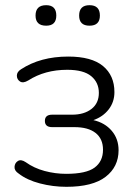

<svg xmlns="http://www.w3.org/2000/svg" viewBox="-20 -712 527 740"><path d="M236 8Q184 8 134 -5Q84 -18 52 -43Q35 -54 36 -69Q37 -84 49 -91.5Q61 -99 79 -87Q111 -64 152 -53Q193 -42 235 -42Q312 -42 344.5 -66Q377 -90 377 -135Q377 -177 348.5 -199.5Q320 -222 267 -222H181Q153 -222 153 -246Q153 -270 181 -270H258Q304 -270 332.5 -292Q361 -314 361 -354Q361 -394 331.5 -418.5Q302 -443 239 -443Q153 -443 89 -402Q69 -390 57 -398Q45 -406 45 -420.5Q45 -435 61 -445Q136 -494 243 -494Q333 -494 377 -457.5Q421 -421 421 -357Q421 -319 399 -290.5Q377 -262 340 -249Q384 -239 410.5 -208Q437 -177 437 -133Q437 -69 387 -30.5Q337 8 236 8ZM325 -613Q285 -613 285 -652Q285 -692 325 -692Q365 -692 365 -652Q365 -613 325 -613ZM158 -613Q117 -613 117 -652Q117 -692 158 -692Q197 -692 197 -652Q197 -613 158 -613Z"/></svg>

Font: Nunito Light
Style: Regular
Weight: 300
Designer: Vernon Adams
Foundry: Vernon Adams
Version: Version 3.601; ttfautohint (v1.8.2.53-6de2)